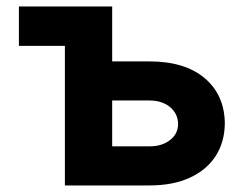

<svg xmlns="http://www.w3.org/2000/svg" viewBox="-20 -565 745 585"><path d="M37.6 -545.4H177.7V-425.3H37.6ZM272 -258.8V-377.9H435.5Q543.9 -377.9 604.5 -326.2Q664.6 -274.4 665 -188Q664.1 -131.3 637.2 -89.8Q609.9 -47.4 559.1 -23.9Q507.8 0 435.5 0H177.7V-545.4H321.8V-119.1H435.5Q473.6 -119.1 498 -138.2Q522.5 -157.2 522.5 -187Q522.5 -218.3 498 -238.8Q473.6 -258.8 435.5 -258.8Z"/></svg>

Font: My Font
Style: Bold
Weight: 500
Designer: Rasmus Andersson
Foundry: rsms
Version: Version 0.001